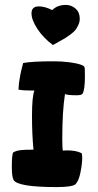

<svg xmlns="http://www.w3.org/2000/svg" viewBox="-20 -760 398 780"><path d="M28 -83Q28 -134 34 -141Q46 -148 64 -150Q76 -152 116 -152Q110 -215 110 -289Q110 -370 120 -392Q71 -392 55 -396Q56 -423 62 -453Q64 -466 74 -504Q111 -511 198 -511Q233 -511 262.5 -507Q292 -503 307.5 -497.5Q323 -492 323 -487Q325 -487 325 -451Q325 -394 315 -379Q311 -373 291 -373Q254 -373 244 -378Q233 -308 233 -196Q233 -150 236 -148Q242 -149 253 -149Q289 -149 311 -138Q314 -134 314 -120Q314 -95 307 -60Q300 -25 287 -12Q275 0 209 0Q52 0 35 -29Q28 -42 28 -83ZM108 -706Q108 -734 138 -734Q163 -734 192 -719Q213 -740 248 -740Q270 -740 287 -725Q304 -710 304 -684Q304 -671 298.5 -659Q293 -647 287 -639Q281 -631 267 -620.5Q253 -610 245.5 -605.5Q238 -601 219 -590.5Q200 -580 195 -577Q156 -606 132 -642.5Q108 -679 108 -706Z"/></svg>

Font: Gorditas
Style: Regular
Weight: 400
Designer: Gustavo Dipre (gbrenda1987@gmail.com)
Foundry: Gustavo Dipre (gbrenda1987@gmail.com)
Version: Version 1.001